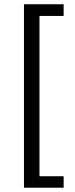

<svg xmlns="http://www.w3.org/2000/svg" viewBox="-20 -728 352 900"><path d="M92.3 151.9V-708H278.3V-653.3H165V98.1H278.3V151.9Z"/></svg>

Font: Varta Light SemiBold
Style: Regular
Weight: 600
Version: Version 1.004